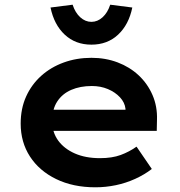

<svg xmlns="http://www.w3.org/2000/svg" viewBox="-20 -787 764 817"><path d="M386 10Q291 10 219 -25Q147 -60 107.5 -121Q68 -182 68 -261Q68 -325 91 -376Q114 -427 155 -464Q196 -501 251 -521Q306 -541 369 -541Q429 -541 480.5 -521.5Q532 -502 570 -466.5Q608 -431 629 -382.5Q650 -334 648 -277L647 -230H166L143 -320H530L514 -302V-324Q511 -351 490.5 -373Q470 -395 439 -408Q408 -421 371 -421Q321 -421 283 -404.5Q245 -388 223.5 -355Q202 -322 202 -272Q202 -224 227.5 -189Q253 -154 298.5 -134Q344 -114 405 -114Q457 -114 493.5 -127.5Q530 -141 561 -163L626 -68Q595 -44 555.5 -26Q516 -8 473 1Q430 10 386 10ZM369 -597Q301 -597 255.5 -639.5Q210 -682 195 -755L289 -767Q300 -733 321.5 -713.5Q343 -694 369 -694Q395 -694 416.5 -713.5Q438 -733 449 -767L543 -755Q528 -682 482.5 -639.5Q437 -597 369 -597Z"/></svg>

Font: Lexend Exa SemiBold
Style: Regular
Weight: 600
Designer: Bonnie Shaver-Troup, Thomas Jockin
Foundry: Lexend
Version: Version 1.007